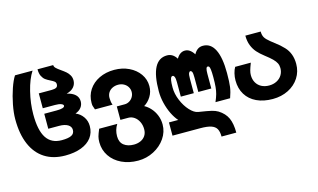

<svg xmlns="http://www.w3.org/2000/svg" viewBox="-105 -1044 2611 1578"><g transform="rotate(-15 1200.0 -255.0)"><path d="M11 -375Q11 -429.5 24.2 -498.2Q37.5 -567 58.8 -628.8Q80 -690.5 102.5 -725H252Q213 -665.5 188.8 -567.5Q164.5 -469.5 164.5 -375Q164.5 -239.5 206.8 -175Q249 -110.5 336.5 -110.5Q392.5 -110.5 419.2 -124Q446 -137.5 446 -169Q446 -197.5 419 -213.8Q392 -230 344.5 -230H253V-357.5H358Q392.5 -357.5 409.8 -363.2Q427 -369 427 -379.5Q427 -390.5 408.5 -397.5Q390 -404.5 358 -404.5H253V-531H362Q389 -531 402.2 -538.5Q415.5 -546 415.5 -565.5Q415.5 -580.5 405.2 -589.2Q395 -598 373 -608.5Q348.5 -620.5 332.8 -632Q317 -643.5 305.5 -666.2Q294 -689 294 -725H427.5Q427.5 -711 439.8 -698.8Q452 -686.5 477.5 -669Q502.5 -651.5 518.2 -638Q534 -624.5 545.2 -605Q556.5 -585.5 556.5 -561Q556.5 -529 536.2 -504.8Q516 -480.5 474 -469.5Q520 -459.5 544.5 -436.5Q569 -413.5 569 -379Q569 -349 551.2 -326.5Q533.5 -304 501.5 -293Q540.5 -277 564.5 -242.5Q588.5 -208 588.5 -164Q588.5 -107.5 557.8 -66.2Q527 -25 469.2 -3Q411.5 19 333.5 19Q231.5 19 159.2 -26.8Q87 -72.5 49 -160.8Q11 -249 11 -375Z M629.5 -14Q629.5 -42 635 -62.2Q640.5 -82.5 657 -122H811Q783 -78 783 -24Q783 27.5 815.5 52.8Q848 78 900 78Q930.5 78 956.2 67Q982 56 997.8 33.2Q1013.5 10.5 1013.5 -23Q1013.5 -58 999.5 -86.5Q985.5 -115 962.2 -131Q939 -147 912.5 -147H844.5V-261.5H912.5Q933.5 -261.5 952.2 -272.8Q971 -284 982.2 -303.5Q993.5 -323 993.5 -346Q993.5 -369 981.5 -388.5Q969.5 -408 948.2 -419.5Q927 -431 900.5 -431Q873.5 -431 851.5 -420.2Q829.5 -409.5 817 -389.8Q804.5 -370 804.5 -344.5Q804.5 -333 806.5 -316Q808.5 -299 814.5 -284.5H665Q656 -309 653.8 -317.2Q651.5 -325.5 651.5 -343Q651.5 -405 683.5 -453.8Q715.5 -502.5 772.2 -530Q829 -557.5 900.5 -557.5Q968.5 -557.5 1024.8 -530.8Q1081 -504 1113.8 -457.5Q1146.5 -411 1146.5 -354.5Q1146.5 -305.5 1122.2 -266.2Q1098 -227 1062.5 -206Q1091.5 -190.5 1116 -163.2Q1140.5 -136 1155.2 -99.5Q1170 -63 1170 -21Q1170 41.5 1133 95.8Q1096 150 1034 182.2Q972 214.5 900.5 214.5Q823 214.5 761.2 185.2Q699.5 156 664.5 103.8Q629.5 51.5 629.5 -14Z M1461 89H1224.5V-23.5H1303.5Q1277.5 -52.5 1256.2 -96Q1235 -139.5 1222.5 -190.5Q1210 -241.5 1210 -292Q1210 -560 1351 -560Q1400.5 -560 1431 -510.5Q1459.5 -560 1503.5 -560Q1526 -560 1545.2 -546Q1564.5 -532 1579 -508Q1592 -532.5 1610.8 -546.2Q1629.5 -560 1656.5 -560Q1722.5 -560 1756.5 -492Q1790.5 -424 1790.5 -292.5Q1790.5 -215 1784.8 -174.2Q1779 -133.5 1761.5 -85.5H1637Q1652.5 -121.5 1659.8 -147.8Q1667 -174 1670 -205.5Q1673 -237 1673 -288.5Q1673 -331 1670.2 -352Q1667.5 -373 1663 -379Q1658.5 -385 1651 -385Q1641.5 -385 1637.2 -371Q1633 -357 1633 -327V-203H1522.5V-327Q1522.5 -362.5 1517.2 -373.8Q1512 -385 1503.5 -385Q1495 -385 1489.5 -372.8Q1484 -360.5 1484 -327V-203H1373.5V-327Q1373.5 -358 1367.5 -371.5Q1361.5 -385 1352.5 -385Q1345.5 -385 1340.2 -379.5Q1335 -374 1331.2 -353.8Q1327.5 -333.5 1327.5 -292Q1327.5 -238.5 1350.8 -182.8Q1374 -127 1409.5 -88.5Q1445 -50 1478.5 -44.5Q1559.5 -32 1589.8 -24.5Q1620 -17 1642 -4Q1694 28.5 1715.8 76.2Q1737.5 124 1737.5 200.5H1612Q1612 159 1598.8 135Q1585.5 111 1553 100Q1520.5 89 1461 89Z M1842 -215Q1842 -244.5 1849.2 -274.2Q1856.5 -304 1868.5 -324H2001.5Q1986.5 -285 1980.8 -264.2Q1975 -243.5 1975 -224.5Q1975 -188 1990.5 -160.8Q2006 -133.5 2034.2 -118.5Q2062.5 -103.5 2100 -103.5Q2135.5 -103.5 2164.2 -118.2Q2193 -133 2209 -159.2Q2225 -185.5 2225 -218Q2225 -241 2215.8 -260Q2206.5 -279 2185.5 -299.8Q2164.5 -320.5 2125.5 -350.5Q2091 -377 2067.5 -403.5Q2044 -430 2029.8 -466.2Q2015.5 -502.5 2015.5 -550H2146Q2146 -519 2157.8 -499Q2169.5 -479 2201.5 -453.5L2232 -429.5Q2258 -409.5 2272 -397.5Q2286 -385.5 2305.5 -365Q2359.5 -308 2359.5 -218.5Q2359.5 -153 2325.8 -100.5Q2292 -48 2232.8 -18.2Q2173.5 11.5 2100 11.5Q2021.5 11.5 1963.2 -16Q1905 -43.5 1873.5 -94.8Q1842 -146 1842 -215Z"/></g></svg>

Font: JuliaMono Black
Style: Regular
Weight: 900
Monospace: yes
Designer: cormullion
Foundry: corm
Version: Version 0.054; ttfautohint (v1.8.4)